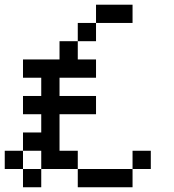

<svg xmlns="http://www.w3.org/2000/svg" viewBox="-20 -789 732 809"><path d="M76.9 0V-76.9H153.8V0ZM307.7 0V-76.9H538.5V0ZM0 -76.9V-153.8H76.9V-76.9ZM538.5 -76.9V-153.8H615.4V-76.9ZM153.8 -76.9V-153.8H76.9V-230.8H153.8V-307.7H76.9V-384.6H153.8V-461.5H76.9V-538.5H230.8V-615.4H307.7V-538.5H384.6V-461.5H230.8V-384.6H384.6V-307.7H230.8V-153.8H307.7V-76.9ZM307.7 -615.4V-692.3H384.6V-615.4ZM384.6 -692.3V-769.2H538.5V-692.3Z"/></svg>

Font: Mintsoda - Lime Green 13x16
Style: Regular
Weight: 400
Designer: Mintsoda-15
Version: Version 1.0